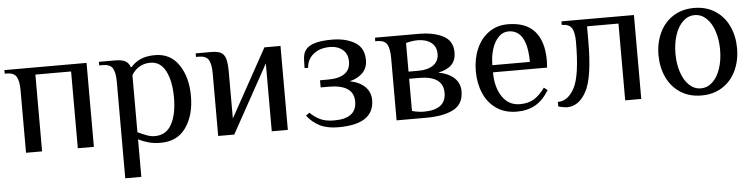

<svg xmlns="http://www.w3.org/2000/svg" viewBox="-43 -680 4215 1071"><g transform="rotate(-5 2064.5 -145.0)"><path d="M82 -350Q82 -401 68 -425.5Q54 -450 12 -450H2V-470H462V0H372V-430H172V0H82Z M621 -350Q621 -401 607 -425.5Q593 -450 551 -450H531V-470H621Q659 -470 678.5 -459.5Q698 -449 706 -425H711Q729 -448 762 -464Q795 -480 846 -480Q932 -480 979 -410.5Q1026 -341 1026 -235Q1026 -128 977.5 -59Q929 10 836 10Q798 10 769 2Q740 -6 711 -20V190H621ZM931 -235Q931 -327 902 -383.5Q873 -440 816 -440Q749 -440 711 -380V-60Q741 -46 763 -38Q785 -30 806 -30Q870 -30 900.5 -86Q931 -142 931 -235Z M1158 -350Q1158 -401 1144 -425.5Q1130 -450 1088 -450H1073V-470H1158Q1195 -470 1213.5 -460.5Q1232 -451 1240 -426Q1248 -401 1248 -350V-90L1458 -470H1548V0H1458V-380L1248 0H1158Z M1656 -70 1676 -85Q1701 -60 1731.5 -45Q1762 -30 1811 -30Q1936 -30 1936 -125Q1936 -220 1796 -220H1751V-260H1796Q1857 -260 1889 -282.5Q1921 -305 1921 -350Q1921 -393 1893 -416.5Q1865 -440 1821 -440Q1766 -440 1730 -411.5Q1694 -383 1691 -335H1671Q1671 -384 1675 -406Q1679 -428 1696 -445Q1731 -480 1836 -480Q1913 -480 1964.5 -449.5Q2016 -419 2016 -350Q2016 -307 1989.5 -279.5Q1963 -252 1916 -240Q1971 -229 2001 -199Q2031 -169 2031 -125Q2031 10 1831 10Q1768 10 1726.5 -11Q1685 -32 1656 -70Z M2157 -350Q2157 -401 2143 -425.5Q2129 -450 2087 -450H2077V-470H2322Q2406 -470 2459 -442Q2512 -414 2512 -350Q2512 -307 2488 -281.5Q2464 -256 2412 -245Q2470 -234 2501 -204.5Q2532 -175 2532 -130Q2532 -59 2476.5 -29.5Q2421 0 2322 0H2157ZM2302 -265Q2356 -265 2386.5 -287Q2417 -309 2417 -350Q2417 -391 2388 -413Q2359 -435 2312 -435Q2297 -435 2278 -432Q2259 -429 2247 -425V-265ZM2437 -130Q2437 -225 2302 -225H2247V-45Q2259 -41 2278 -38Q2297 -35 2312 -35Q2437 -35 2437 -130Z M2621 -235Q2621 -303 2645 -359Q2669 -415 2714.5 -447.5Q2760 -480 2821 -480Q2922 -480 2971.5 -423.5Q3021 -367 3021 -260L3019 -220H2716Q2716 -136 2752 -83Q2788 -30 2851 -30Q2898 -30 2930.5 -50Q2963 -70 2991 -110L3011 -95Q2978 -40 2934 -15Q2890 10 2831 10Q2763 10 2716 -22.5Q2669 -55 2645 -110.5Q2621 -166 2621 -235ZM2926 -260Q2926 -348 2900 -394Q2874 -440 2821 -440Q2791 -440 2767 -416.5Q2743 -393 2729.5 -352Q2716 -311 2716 -260Z M3062 1V-24Q3120 -24 3156 -93Q3192 -162 3192 -350Q3192 -401 3177.5 -425.5Q3163 -450 3121 -450V-470H3527V0H3437V-430H3261V-350Q3261 -145 3219.5 -67.5Q3178 10 3111 10Q3103 10 3086.5 7Q3070 4 3062 1Z M3644 -235Q3644 -303 3670 -359Q3696 -415 3746 -447.5Q3796 -480 3864 -480Q3932 -480 3982 -447.5Q4032 -415 4058 -359Q4084 -303 4084 -235Q4084 -167 4058 -111Q4032 -55 3982 -22.5Q3932 10 3864 10Q3796 10 3746 -22.5Q3696 -55 3670 -111Q3644 -167 3644 -235ZM3989 -235Q3989 -292 3973.5 -339Q3958 -386 3929.5 -413Q3901 -440 3864 -440Q3827 -440 3798.5 -413Q3770 -386 3754.5 -339Q3739 -292 3739 -235Q3739 -178 3754.5 -131Q3770 -84 3798.5 -57Q3827 -30 3864 -30Q3901 -30 3929.5 -57Q3958 -84 3973.5 -131Q3989 -178 3989 -235Z"/></g></svg>

Font: Philosopher
Style: Regular
Weight: 400
Designer: Jovanny Lemonad
Foundry: Jovanny Lemonad
Version: Version 2.000